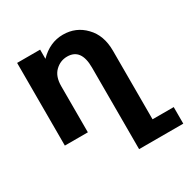

<svg xmlns="http://www.w3.org/2000/svg" viewBox="-173 -702 1062 1084"><g transform="rotate(-30 358.0 -160.5)"><path d="M716 119V227H428V-305Q428 -429 337 -429Q292 -429 258.5 -396.5Q225 -364 225 -301V0H75V-539H225V-479Q292 -548 378 -548Q463 -548 520 -488Q578 -429 578 -328V119Z"/></g></svg>

Font: Montserrat_am3
Style: Bold
Weight: 700
Designer: Julieta Ulanovsky
Foundry: Julieta Ulanovsky. Armenina letters added by Vahan Hovhannisyan
Version: Version 2.001